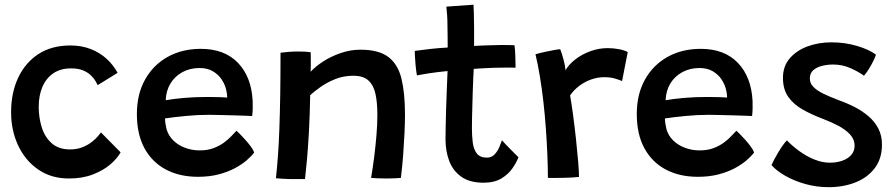

<svg xmlns="http://www.w3.org/2000/svg" viewBox="-20 -736 3703 796"><path d="M480 -104.5Q466.5 -79.5 437.5 -54.5Q408.5 -29.5 365.2 -12.8Q322 4 266 4Q192 4 138 -33.5Q84 -71 55 -133.5Q26 -196 26 -270.5Q26 -351 55.2 -413.5Q84.5 -476 139.2 -511.8Q194 -547.5 272 -547.5Q318.5 -547.5 356.5 -532.5Q394.5 -517.5 422.5 -491.8Q450.5 -466 467.5 -434L385 -383Q382.5 -388.5 376.2 -399.5Q370 -410.5 357.5 -423Q345 -435.5 324.8 -444Q304.5 -452.5 274.5 -452.5Q231 -452.5 201.2 -432.2Q171.5 -412 156 -376.2Q140.5 -340.5 140.5 -292.5Q140.5 -249 153 -208.5Q165.5 -168 194.2 -142.2Q223 -116.5 270.5 -116.5Q299.5 -116.5 322.2 -125.8Q345 -135 361 -147.8Q377 -160.5 386.5 -171.8Q396 -183 398.5 -187Z M1034 -104Q1023 -89 1002.8 -71.5Q982.5 -54 953.5 -38.5Q924.5 -23 886.2 -13Q848 -3 800.5 -3Q725 -3 668 -33Q611 -63 579.2 -121Q547.5 -179 547.5 -263.5Q547.5 -345.5 581.5 -406.2Q615.5 -467 675.2 -500.2Q735 -533.5 813 -533.5Q911 -533.5 966.8 -475.2Q1022.5 -417 1027.5 -317.5Q1028 -301 1027.8 -286.2Q1027.5 -271.5 1025.5 -255Q1018.5 -255.5 996.8 -256.2Q975 -257 946.8 -257.8Q918.5 -258.5 891.5 -259.2Q864.5 -260 847 -260Q799 -260 750 -255.2Q701 -250.5 664 -245Q664.5 -233 666.2 -221.8Q668 -210.5 670.5 -200.5Q678.5 -173 699 -153.2Q719.5 -133.5 748 -123Q776.5 -112.5 808 -112.5Q840.5 -112.5 865.2 -121.8Q890 -131 908.5 -144.8Q927 -158.5 939.5 -172Q952 -185.5 960.5 -194Q963.5 -191.5 973.2 -181.8Q983 -172 995.2 -158.5Q1007.5 -145 1018.2 -130.8Q1029 -116.5 1034 -104ZM667 -320.5Q698.5 -326 742 -330Q785.5 -334 841.5 -334Q871 -334 892 -333.2Q913 -332.5 922 -331.5Q922 -346 918 -362.5Q913 -385 899.5 -405.8Q886 -426.5 863.2 -440.2Q840.5 -454 807.5 -454Q768 -454 736.5 -437Q705 -420 686.8 -390Q668.5 -360 667 -320.5Z M1244.5 6.5Q1233 6.5 1216.8 6.5Q1200.5 6.5 1184 6.5Q1169.5 6 1150.8 5Q1132 4 1124 3Q1128.5 -38.5 1132.2 -89Q1136 -139.5 1138.2 -202.2Q1140.5 -265 1141.8 -343Q1143 -421 1143 -517.5Q1157.5 -519.5 1177.2 -521Q1197 -522.5 1217.5 -522.5Q1231.5 -522.5 1244.8 -521.8Q1258 -521 1268 -519.5Q1268.5 -514.5 1268.5 -500Q1268.5 -485.5 1268.5 -468.5Q1268.5 -451.5 1268 -438.5Q1285 -458 1317.2 -479.5Q1349.5 -501 1390.8 -515.5Q1432 -530 1474 -530Q1550 -530 1590 -499.8Q1630 -469.5 1644.5 -409.5Q1659 -349.5 1659 -261Q1659 -227.5 1657 -184.5Q1655 -141.5 1651.5 -94Q1648 -46.5 1642 1.5Q1634 2.5 1617.2 3.2Q1600.5 4 1582 4Q1563 4 1545.5 3.2Q1528 2.5 1518.5 1.5Q1525 -36.5 1530.8 -81.2Q1536.5 -126 1540.5 -172.2Q1544.5 -218.5 1544.5 -260Q1544.5 -309 1537 -345.2Q1529.5 -381.5 1508 -401.8Q1486.5 -422 1445 -422Q1404.5 -422 1370.2 -408.2Q1336 -394.5 1309.5 -375.8Q1283 -357 1266 -341.5Q1264.5 -259 1260.8 -190.8Q1257 -122.5 1252.5 -72.2Q1248 -22 1244.5 6.5Z M2129.5 -84Q2121 -62 2104 -37.5Q2087 -13 2058 4.2Q2029 21.5 1984.5 21.5Q1927 21.5 1892.2 -3.5Q1857.5 -28.5 1842.2 -69.2Q1827 -110 1827 -158Q1827 -184 1827.8 -216.5Q1828.5 -249 1829.5 -283.5Q1830.5 -318 1831.8 -349.5Q1833 -381 1834 -405.2Q1835 -429.5 1835.5 -441.5Q1790 -437 1754.8 -431.5Q1719.5 -426 1708.5 -423.5Q1705 -443 1703 -464.8Q1701 -486.5 1700.2 -503.2Q1699.5 -520 1699.5 -525Q1727.5 -529 1763.5 -533Q1799.5 -537 1836 -539Q1836 -556.5 1835.8 -584Q1835.5 -611.5 1835 -635.5Q1835 -656 1833.5 -675.8Q1832 -695.5 1830.5 -708.5L1943 -716.5Q1943.5 -709 1944.5 -683Q1945.5 -657 1945.5 -620Q1945.5 -604.5 1945.5 -583.8Q1945.5 -563 1945.5 -545.5Q1961.5 -546.5 1983.5 -547.5Q2005.5 -548.5 2018.5 -548.5Q2041.5 -549.5 2061.5 -549.5Q2081.5 -549.5 2095.5 -549Q2109.5 -548.5 2113 -548.5Q2115.5 -531.5 2116.5 -503.2Q2117.5 -475 2117.5 -455.5Q2112.5 -456 2083.8 -455.8Q2055 -455.5 2027 -455Q2007.5 -454.5 1983.5 -453Q1959.5 -451.5 1944 -450.5Q1943.5 -438 1942.2 -415Q1941 -392 1940.2 -363.2Q1939.5 -334.5 1938.5 -304.8Q1937.5 -275 1937 -248.5Q1936.5 -222 1936.5 -204.5Q1936.5 -172.5 1940 -144.8Q1943.5 -117 1956.8 -99.8Q1970 -82.5 1998.5 -82.5Q2018 -82.5 2030.2 -95.5Q2042.5 -108.5 2049.8 -125.5Q2057 -142.5 2061 -154.5Q2066 -148.5 2076 -138Q2086 -127.5 2097.2 -116.2Q2108.5 -105 2117.5 -96Q2126.5 -87 2129.5 -84Z M2324.5 -445Q2338.5 -469 2365.5 -490Q2392.5 -511 2427.8 -523.8Q2463 -536.5 2499.5 -536.5Q2523 -536.5 2546.5 -532Q2570 -527.5 2582.5 -520L2559 -400Q2547.5 -405 2529 -410.5Q2510.5 -416 2485 -416Q2457.5 -416 2430.8 -406.5Q2404 -397 2381.5 -380Q2359 -363 2343.5 -340.5Q2349.5 -307 2356 -258.5Q2362.5 -210 2368 -158.8Q2373.5 -107.5 2377 -65.5Q2380.5 -23.5 2380.5 -2.5Q2354.5 0.5 2318.8 1.2Q2283 2 2251.5 1.5Q2251.5 -43.5 2249.2 -96Q2247 -148.5 2243 -204Q2239 -259.5 2232.8 -314.2Q2226.5 -369 2218.2 -419.2Q2210 -469.5 2200 -511Q2217 -516 2238.8 -520.8Q2260.5 -525.5 2278.8 -528.8Q2297 -532 2302.5 -532Q2309 -516.5 2316.2 -489.2Q2323.5 -462 2324.5 -445Z M3106.5 -104Q3095.5 -89 3075.2 -71.5Q3055 -54 3026 -38.5Q2997 -23 2958.8 -13Q2920.5 -3 2873 -3Q2797.5 -3 2740.5 -33Q2683.5 -63 2651.8 -121Q2620 -179 2620 -263.5Q2620 -345.5 2654 -406.2Q2688 -467 2747.8 -500.2Q2807.5 -533.5 2885.5 -533.5Q2983.5 -533.5 3039.2 -475.2Q3095 -417 3100 -317.5Q3100.5 -301 3100.2 -286.2Q3100 -271.5 3098 -255Q3091 -255.5 3069.2 -256.2Q3047.5 -257 3019.2 -257.8Q2991 -258.5 2964 -259.2Q2937 -260 2919.5 -260Q2871.5 -260 2822.5 -255.2Q2773.5 -250.5 2736.5 -245Q2737 -233 2738.8 -221.8Q2740.5 -210.5 2743 -200.5Q2751 -173 2771.5 -153.2Q2792 -133.5 2820.5 -123Q2849 -112.5 2880.5 -112.5Q2913 -112.5 2937.8 -121.8Q2962.5 -131 2981 -144.8Q2999.5 -158.5 3012 -172Q3024.5 -185.5 3033 -194Q3036 -191.5 3045.8 -181.8Q3055.5 -172 3067.8 -158.5Q3080 -145 3090.8 -130.8Q3101.5 -116.5 3106.5 -104ZM2739.5 -320.5Q2771 -326 2814.5 -330Q2858 -334 2914 -334Q2943.5 -334 2964.5 -333.2Q2985.5 -332.5 2994.5 -331.5Q2994.5 -346 2990.5 -362.5Q2985.5 -385 2972 -405.8Q2958.5 -426.5 2935.8 -440.2Q2913 -454 2880 -454Q2840.5 -454 2809 -437Q2777.5 -420 2759.2 -390Q2741 -360 2739.5 -320.5Z M3415.5 40Q3365 40 3318.2 26.8Q3271.5 13.5 3235 -7.5Q3198.5 -28.5 3178.5 -51.5Q3181.5 -59 3189 -73.2Q3196.5 -87.5 3206 -103.5Q3215.5 -119.5 3225.2 -133.2Q3235 -147 3242.5 -154Q3264.5 -131 3294 -109.5Q3323.5 -88 3356.2 -74.8Q3389 -61.5 3420.5 -61.5Q3449 -61.5 3472.2 -69.8Q3495.5 -78 3509.2 -93.8Q3523 -109.5 3523 -132Q3523 -158 3504.5 -178.2Q3486 -198.5 3455.8 -214.5Q3425.5 -230.5 3389.5 -244Q3345 -261 3308 -281.8Q3271 -302.5 3248.5 -333.8Q3226 -365 3226 -413Q3226 -461.5 3254.2 -494.2Q3282.5 -527 3328.2 -543.8Q3374 -560.5 3426.5 -560.5Q3482.5 -560.5 3532.5 -545.8Q3582.5 -531 3611.5 -509.5Q3609 -500.5 3601.5 -485Q3594 -469.5 3583.8 -452.5Q3573.5 -435.5 3562 -422Q3539.5 -438.5 3506 -453.5Q3472.5 -468.5 3434 -468.5Q3410.5 -468.5 3388.2 -463Q3366 -457.5 3351.8 -445Q3337.5 -432.5 3337.5 -410.5Q3337.5 -391 3352 -376Q3366.5 -361 3391.8 -348.5Q3417 -336 3450 -323.5Q3487 -310.5 3520.8 -293.5Q3554.5 -276.5 3580.5 -254.2Q3606.5 -232 3621.5 -203Q3636.5 -174 3636.5 -137Q3636.5 -78 3606.5 -38.8Q3576.5 0.5 3526.5 20.2Q3476.5 40 3415.5 40Z"/></svg>

Font: Grandstander Thin Medium
Style: Regular
Weight: 500
Version: Version 1.200